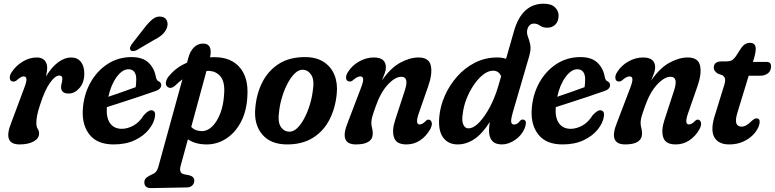

<svg xmlns="http://www.w3.org/2000/svg" viewBox="-20 -750 4072 1009"><path d="M48.5 -321.5Q34.5 -322.5 31.8 -337Q29 -351.5 40.5 -369.5Q62.5 -404 98.8 -426Q135 -448 173.5 -448Q199.5 -448 213.8 -433.2Q228 -418.5 228 -393Q228 -375.5 221.5 -348Q252.5 -399 286.5 -423.5Q320.5 -448 354 -448Q386.5 -448 404.8 -425.2Q423 -402.5 423 -363Q423 -316.5 397.8 -287.5Q372.5 -258.5 341.5 -258.5Q319 -258.5 310 -267.8Q301 -277 301 -290.5Q301 -302.5 304.2 -313Q307.5 -323.5 307.5 -337.5Q307.5 -353 291.5 -353Q270 -353 242.8 -315Q215.5 -277 191 -200.5Q178.5 -163 174.8 -141.8Q171 -120.5 171 -103.5Q171 -83 178.2 -72.8Q185.5 -62.5 185.5 -48.5Q185.5 -22.5 157 -6.8Q128.5 9 83 9Q-7.5 9 39.5 -106L106.5 -285.5Q120 -320 119 -334.2Q118 -348.5 104 -348.5Q97 -348.5 88.8 -343.8Q80.5 -339 66.5 -327Q56.5 -320 48.5 -321.5Z M794.5 -138Q789.5 -103.5 762.2 -69.5Q735 -35.5 688.2 -13.2Q641.5 9 577.5 9Q492.5 9 451.8 -41Q411 -91 415 -170.5Q419 -248.5 453.2 -312Q487.5 -375.5 544 -412.8Q600.5 -450 671 -450Q729.5 -450 760.2 -421Q791 -392 799 -346Q802 -334.5 804.8 -330.2Q807.5 -326 813 -323Q825.5 -318 827 -305Q828 -294 820.2 -285Q812.5 -276 791 -269.5Q758.5 -258 713.8 -243Q669 -228 623.2 -213.2Q577.5 -198.5 541.5 -187V-186.5Q537.5 -131.5 558.5 -102.2Q579.5 -73 620.5 -73Q649.5 -73 680.8 -89.8Q712 -106.5 735.5 -144.5Q763 -174.5 780 -170Q799 -165.5 794.5 -138ZM655 -386Q623 -386 593 -345.2Q563 -304.5 549.5 -241.5Q583.5 -253 623 -266.8Q662.5 -280.5 693 -292Q696 -309.5 696 -335Q696 -358.5 685.8 -372.2Q675.5 -386 655 -386ZM736 -599.5Q759.5 -631 781.8 -649Q804 -667 830 -662Q851 -658 857.8 -639.5Q864.5 -621 855.5 -600Q846.5 -579.5 829.2 -565.2Q812 -551 782.5 -536L697.5 -486Q688 -481.5 678.8 -481.5Q669.5 -481.5 665.5 -487.5Q661 -495 664.8 -503.8Q668.5 -512.5 675.5 -522Z M902.5 -302Q876.5 -278 858 -295.5Q848.5 -305.5 853 -323Q857.5 -340.5 873 -356Q908 -397 963 -421L969.5 -445.5Q979 -481 999.2 -501Q1019.5 -521 1047.5 -521Q1098.5 -521 1084 -449Q1095.5 -449.5 1107 -449.5Q1194.5 -449.5 1240.5 -395Q1286.5 -340.5 1280 -244.5Q1276 -164.5 1245.5 -107.8Q1215 -51 1167.8 -21Q1120.5 9 1066.5 9Q1006.5 9 967.5 -18L929 122.5Q919 159.5 948 166L974 171Q1001 178 1001 199Q1001 215 990 225Q979 235 961 235L774.5 238.5Q738.5 239 738.5 207.5Q738.5 196.5 745.5 188Q752.5 179.5 770.5 170.5Q790.5 162.5 798.8 153.5Q807 144.5 811.5 129L938.5 -333Q920 -319.5 902.5 -302ZM1074 -377.5Q1069.5 -377.5 1065 -377L985 -83Q1005.5 -61 1041.5 -61Q1070.5 -61 1095.8 -86Q1121 -111 1137.5 -153.8Q1154 -196.5 1157.5 -251Q1163.5 -318 1139 -347.8Q1114.5 -377.5 1074 -377.5Z M1582.5 -450Q1642 -450 1681.2 -424.5Q1720.5 -399 1738 -355Q1755.5 -311 1749.5 -255.5Q1742 -180 1710.8 -120Q1679.5 -60 1624 -25.5Q1568.5 9 1489 9Q1401 9 1356.8 -45Q1312.5 -99 1322 -186Q1328.5 -259 1359.2 -319Q1390 -379 1445.5 -414.5Q1501 -450 1582.5 -450ZM1501.5 -58Q1522.5 -58 1542.2 -77Q1562 -96 1578.8 -127.5Q1595.5 -159 1607.2 -196.5Q1619 -234 1623.5 -270.5Q1633.5 -330 1615.5 -356.8Q1597.5 -383.5 1570 -383.5Q1549 -383.5 1529.2 -364.2Q1509.5 -345 1492.5 -313.5Q1475.5 -282 1463.8 -244.5Q1452 -207 1447.5 -170.5Q1438 -110.5 1455.2 -84.2Q1472.5 -58 1501.5 -58Z M1815.5 -322Q1801.5 -322.5 1799 -337.8Q1796.5 -353 1808.5 -371.5Q1830.5 -406.5 1867.8 -427.2Q1905 -448 1944.5 -448Q2008 -448 2008 -395.5Q2008 -382 2002 -365.5Q1996 -349 1987 -327Q2033 -393.5 2083.8 -420.8Q2134.5 -448 2179 -448Q2234.5 -448 2244 -405Q2253.5 -362 2230 -296L2180.5 -153.5Q2160.5 -96 2185.5 -96Q2192.5 -96 2200 -100Q2207.5 -104 2219 -115.5Q2227 -123 2234.5 -121Q2244.5 -120 2248.5 -106.8Q2252.5 -93.5 2241 -71Q2219 -33 2187.2 -12Q2155.5 9 2115.5 9Q2063 9 2050.8 -27.2Q2038.5 -63.5 2056.5 -118.5L2107.5 -275Q2131 -346.5 2089 -346.5Q2056.5 -346.5 2018.5 -305.8Q1980.5 -265 1955 -192.5Q1941 -153.5 1936.2 -136Q1931.5 -118.5 1931.5 -105.5Q1931.5 -90.5 1935.2 -77.8Q1939 -65 1939 -48.5Q1939 9 1850.5 9Q1760.5 9 1807.5 -106L1876 -285.5Q1889.5 -320 1888.5 -334.2Q1887.5 -348.5 1873.5 -348.5Q1857.5 -348.5 1835 -328.5Q1825 -320 1815.5 -322Z M2737.5 -76.5Q2722 -38.5 2687 -14.8Q2652 9 2617.5 9Q2583 9 2566.5 -9.8Q2550 -28.5 2550 -62Q2550 -72.5 2550.8 -83.8Q2551.5 -95 2554 -109Q2515 -47.5 2473 -19.2Q2431 9 2385 9Q2335.5 9 2308.8 -27.2Q2282 -63.5 2288.5 -135Q2293 -190.5 2317.2 -246Q2341.5 -301.5 2381.8 -347.2Q2422 -393 2475.8 -420.5Q2529.5 -448 2593.5 -448Q2618.5 -448 2639.5 -441L2681 -586Q2722 -730.5 2837.5 -730.5Q2877 -730.5 2896.2 -711.8Q2915.5 -693 2915.5 -669Q2915.5 -638.5 2899 -621.5Q2882.5 -604.5 2856.5 -604.5Q2832.5 -604.5 2818 -615.2Q2803.5 -626 2786.5 -626Q2759.5 -626 2751 -594.5Q2747 -575.5 2754.2 -557.5Q2761.5 -539.5 2766.5 -515.5Q2771.5 -491.5 2761 -454.5L2674.5 -158Q2665.5 -127.5 2666.2 -111.5Q2667 -95.5 2682 -95.5Q2689.5 -95.5 2697 -99.8Q2704.5 -104 2714 -116Q2721.5 -123.5 2729 -121.5Q2753 -119.5 2737.5 -76.5ZM2411.5 -149.5Q2406 -114.5 2415 -95Q2424 -75.5 2441.5 -75.5Q2468.5 -75.5 2498.2 -106.5Q2528 -137.5 2554.8 -188.2Q2581.5 -239 2598.5 -297.5L2613.5 -349Q2602 -378.5 2571 -378.5Q2546 -378.5 2520 -358.5Q2494 -338.5 2471 -305.2Q2448 -272 2432 -231.5Q2416 -191 2411.5 -149.5Z M3153.5 -138Q3148.5 -103.5 3121.2 -69.5Q3094 -35.5 3047.2 -13.2Q3000.5 9 2936.5 9Q2851.5 9 2810.8 -41Q2770 -91 2774 -170.5Q2778 -248.5 2812.2 -312Q2846.5 -375.5 2903 -412.8Q2959.5 -450 3030 -450Q3088.5 -450 3119.2 -421Q3150 -392 3158 -346Q3161 -334.5 3163.8 -330.2Q3166.5 -326 3172 -323Q3184.5 -318 3186 -305Q3187 -294 3179.2 -285Q3171.5 -276 3150 -269.5Q3117.5 -258 3072.8 -243Q3028 -228 2982.2 -213.2Q2936.5 -198.5 2900.5 -187V-186.5Q2896.5 -131.5 2917.5 -102.2Q2938.5 -73 2979.5 -73Q3008.5 -73 3039.8 -89.8Q3071 -106.5 3094.5 -144.5Q3122 -174.5 3139 -170Q3158 -165.5 3153.5 -138ZM3014 -386Q2982 -386 2952 -345.2Q2922 -304.5 2908.5 -241.5Q2942.5 -253 2982 -266.8Q3021.5 -280.5 3052 -292Q3055 -309.5 3055 -335Q3055 -358.5 3044.8 -372.2Q3034.5 -386 3014 -386Z M3230.5 -322Q3216.5 -322.5 3214 -337.8Q3211.5 -353 3223.5 -371.5Q3245.5 -406.5 3282.8 -427.2Q3320 -448 3359.5 -448Q3423 -448 3423 -395.5Q3423 -382 3417 -365.5Q3411 -349 3402 -327Q3448 -393.5 3498.8 -420.8Q3549.5 -448 3594 -448Q3649.5 -448 3659 -405Q3668.5 -362 3645 -296L3595.5 -153.5Q3575.5 -96 3600.5 -96Q3607.5 -96 3615 -100Q3622.5 -104 3634 -115.5Q3642 -123 3649.5 -121Q3659.5 -120 3663.5 -106.8Q3667.5 -93.5 3656 -71Q3634 -33 3602.2 -12Q3570.5 9 3530.5 9Q3478 9 3465.8 -27.2Q3453.5 -63.5 3471.5 -118.5L3522.5 -275Q3546 -346.5 3504 -346.5Q3471.5 -346.5 3433.5 -305.8Q3395.5 -265 3370 -192.5Q3356 -153.5 3351.2 -136Q3346.5 -118.5 3346.5 -105.5Q3346.5 -90.5 3350.2 -77.8Q3354 -65 3354 -48.5Q3354 9 3265.5 9Q3175.5 9 3222.5 -106L3291 -285.5Q3304.5 -320 3303.5 -334.2Q3302.5 -348.5 3288.5 -348.5Q3272.5 -348.5 3250 -328.5Q3240 -320 3230.5 -322Z M3775.5 -355 3752.5 -363Q3731 -376.5 3731 -394.5Q3731 -427.5 3774 -427.5H3798Q3815 -427.5 3825 -432.8Q3835 -438 3847 -454L3877 -500.5Q3895.5 -525 3920.5 -525Q3951.5 -525 3951.5 -493.5Q3951.5 -484.5 3949.2 -471.5Q3947 -458.5 3941.5 -439.5L3936.5 -424.5H4009.5Q4032 -424.5 4032 -401Q4032 -378 4016 -365Q4000 -352 3973.5 -352H3914.5L3856 -160.5Q3843 -118.5 3849.8 -101.5Q3856.5 -84.5 3877.5 -84.5Q3901 -84.5 3930.5 -114.5Q3947 -129.5 3957.5 -128Q3975.5 -126.5 3971.5 -101.5Q3966.5 -75 3945 -49.5Q3923.5 -24 3889.5 -7.5Q3855.5 9 3812 9Q3753.5 9 3732.8 -31Q3712 -71 3739.5 -152.5L3781 -287Q3792 -318.5 3790.8 -332.5Q3789.5 -346.5 3775.5 -355Z"/></svg>

Font: Fraunces 144pt SuperSoft SemiBold
Style: Italic
Weight: 600
Italic angle: -16°
Version: Version 1.000;[b76b70a41]